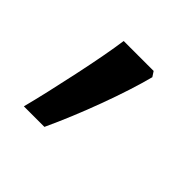

<svg xmlns="http://www.w3.org/2000/svg" viewBox="-79 -195 403 403"><g transform="rotate(45 122.5 6.5)"><path d="M170.9 -116.2 178.2 -105Q165.5 -56.2 141.6 8.5Q117.7 73.2 91.8 128.9H30.8Q43.9 78.1 59.8 3.4Q75.7 -71.3 82 -116.2Z"/></g></svg>

Font: f09607729
Style: Regular
Weight: 400
Foundry: Ascender Corporation
Version: Version 1.10